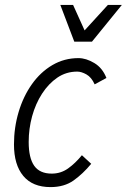

<svg xmlns="http://www.w3.org/2000/svg" viewBox="-20 -755 517 783"><path d="M37 -166Q37 -235 56 -298.5Q75 -362 110 -411.5Q145 -461 193.5 -489.5Q242 -518 300 -518Q331 -518 364.5 -498Q398 -478 414 -437L366 -411Q353 -440 332.5 -451.5Q312 -463 295 -463Q250 -463 214 -438.5Q178 -414 151.5 -373Q125 -332 111 -281Q97 -230 97 -176Q97 -111 119.5 -79Q142 -47 191 -47Q228 -47 257.5 -68Q287 -89 314 -122L352 -87Q318 -46 280 -19Q242 8 186 8Q113 8 75 -37.5Q37 -83 37 -166ZM226 -735H278L325 -631L420 -735H477L355 -585H283Z"/></svg>

Font: Radio Canada Condensed Light
Style: Italic
Weight: 300
Width: 3
Italic angle: -12°
Designer: Charles Daoud, Etienne Aubert Bonn, Alexandre Saumier Demers, Jacques Le Bailly
Foundry: Radio-Canada
Version: Version 2.104; ttfautohint (v1.8.4.7-5d5b);gftools[0.9.28.de